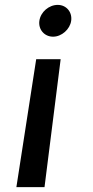

<svg xmlns="http://www.w3.org/2000/svg" viewBox="-20 -561 382 785"><path d="M47 204H162L228 -319H128ZM141 -476C136 -441 161 -411 197 -411C232 -411 266 -441 271 -476C276 -512 251 -541 216 -541C180 -541 146 -512 141 -476Z"/></svg>

Font: Mluvka SemiBold
Style: Italic
Weight: 600
Italic angle: -8°
Designer: Modified by Jiří Krblich, Original typeface by Gumpita Rahayu
Foundry: Gumpita Rahayu & Jiří Krblich
Version: Version 2.000;Glyphs 3.1.1 (3134)